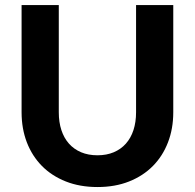

<svg xmlns="http://www.w3.org/2000/svg" viewBox="-20 -746 786 774"><path d="M373 -120Q409.5 -120 438.5 -132.2Q467.5 -144.5 487.5 -167Q507.5 -189.5 518 -221.5Q528.5 -253.5 528.5 -293.5V-725.5H678.5V-293.5Q678.5 -227.5 657.2 -172.2Q636 -117 596.5 -77Q557 -37 500.5 -14.5Q444 8 373 8Q302 8 245.2 -14.5Q188.5 -37 149 -77Q109.5 -117 88.2 -172.2Q67 -227.5 67 -293.5V-725.5H217V-293.5Q217 -253.5 227.5 -221.5Q238 -189.5 258 -167Q278 -144.5 307 -132.2Q336 -120 373 -120Z"/></svg>

Font: Lato
Style: Regular
Weight: 800
Designer: Lukasz Dziedzic with Adam Twardoch and Botio Nikoltchev
Foundry: tyPoland Lukasz Dziedzic
Version: Version 2.015; 2015-08-06; http://www.latofonts.com/; ttfaut